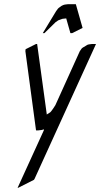

<svg xmlns="http://www.w3.org/2000/svg" viewBox="-20 -622 478 916"><path d="M64 273.9 189 0 189.9 -4.9 179.2 -2 163.1 0H151.9L101.1 -377.9L102.1 -387.2L151.9 -412.1H157.2L203.1 -77.1V-75.2L205.1 -77.1L219.2 -85.9L223.1 -89.8L232.9 -103L244.1 -120.1L360.8 -377.9L370.1 -391.1L375 -395L388.2 -402.8L397 -408.2L403.8 -410.2L418.9 -412.1H438L145 231L142.1 235.8L66.9 273.9ZM184.1 -463.9 247.1 -567.9 255.9 -580.1 259.8 -584 273.9 -594.2 282.2 -598.1 289.1 -600.1 305.2 -602.1H341.8L374 -488.8L324.2 -463.9H315.9L295.9 -534.2L277.8 -532.2L263.2 -526.9L257.8 -524.9L245.1 -516.1L191.9 -463.9Z"/></svg>

Font: Petahja
Style: Italic
Weight: 400
Designer: T. Christopher White
Version: Version 1.1